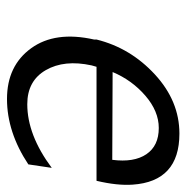

<svg xmlns="http://www.w3.org/2000/svg" viewBox="-12 -512 533 549"><g transform="rotate(90 254.5 -237.5)"><path d="M93 -240V-247Q117 -344 193 -414Q269 -484 362 -484Q499 -484 508 -350Q511 -306 497 -247H171Q170 -245 169 -240Q168 -235 167 -233Q150 -155 180.5 -102Q211 -49 278 -49Q366 -49 460 -119L450 -52Q358 9 263 9Q168 9 118 -60Q68 -129 93 -240ZM186 -293 437 -292Q445 -354 421 -389.5Q397 -425 346 -425Q298 -425 253.5 -386.5Q209 -348 186 -293Z"/></g></svg>

Font: Coval
Style: Light Italic
Weight: 300
Foundry: Context Ltd
Version: Version 001.000